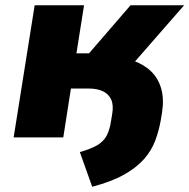

<svg xmlns="http://www.w3.org/2000/svg" viewBox="-20 -523 721 731"><path d="M331 188 284 56Q326 44 350 30Q374 16 386 -6.5Q398 -29 403 -64L407 -88Q413 -122 403.5 -143.5Q394 -165 372 -175.5Q350 -186 316 -186H250L221 0H32L112 -503H300L271 -320H319L477 -503H681L453 -242L389 -307Q442 -307 484 -293Q526 -279 554 -252.5Q582 -226 593.5 -186.5Q605 -147 597 -95L592 -65Q585 -25 571 12.5Q557 50 528.5 82.5Q500 115 452 142Q404 169 331 188Z"/></svg>

Font: Nunito Sans 8pt Black
Style: Italic
Weight: 900
Italic angle: -9°
Version: Version 3.101;gftools[0.9.27]